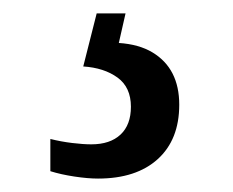

<svg xmlns="http://www.w3.org/2000/svg" viewBox="-20 -29 347 286"><path d="M126 237Q111 237 91 234Q71 231 55 226V178Q71 182 87.5 184Q104 186 116 186Q144 186 159.5 171.5Q175 157 175 130Q175 101 155 86.5Q135 72 104 70L124 -9H167L157 35Q187 37 207 49Q227 61 237 80.5Q247 100 247 127Q247 179 215 208Q183 237 126 237Z"/></svg>

Font: Noto Serif SemiCondensed
Style: Regular
Weight: 400
Width: 4
Designer: Monotype Design Team
Foundry: Monotype Imaging Inc.
Version: Version 2.013